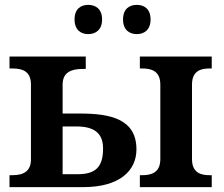

<svg xmlns="http://www.w3.org/2000/svg" viewBox="-20 -768 921 788"><path d="M542 -628C571 -628 598 -645 598 -688C598 -732 571 -748 542 -748C511 -748 485 -732 485 -688C485 -645 511 -628 542 -628ZM342 -628C372 -628 399 -645 399 -688C399 -732 372 -748 342 -748C312 -748 286 -732 286 -688C286 -645 312 -628 342 -628ZM19 0H322C469 0 540 -66 540 -155C540 -280 432 -302 309 -302H237V-421C237 -473 275 -485 319 -485H332V-536H19V-487H31C77 -487 107 -472 107 -421V-114C107 -66 78 -49 31 -49H19ZM554 0H849V-49H840C807 -49 768 -57 768 -115V-421C768 -479 807 -487 840 -487H849V-536H554V-487H563C598 -487 638 -479 638 -421V-115C638 -57 598 -49 563 -49H554ZM237 -53V-249H294C363 -249 403 -224 403 -159C403 -83 373 -53 298 -53Z"/></svg>

Font: Noto Serif Semi
Style: Regular
Weight: 600
Designer: Monotype Design Team
Foundry: Monotype Imaging Inc.
Version: Version 1.002